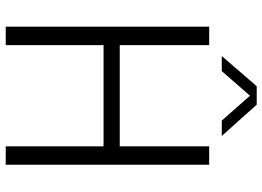

<svg xmlns="http://www.w3.org/2000/svg" viewBox="-146 -792 938 687"><g transform="rotate(90 323.5 -449.0)"><path d="M76 -728H142V-408H504V-728H570V0H504V-350H142V0H76ZM181 -773 289 -898H355L467 -773H412L323 -874L235 -773Z"/></g></svg>

Font: Murecho Light
Style: Regular
Weight: 300
Designer: Neil Summerour
Foundry: Positype
Version: Version 1.010; ttfautohint (v1.8.3)